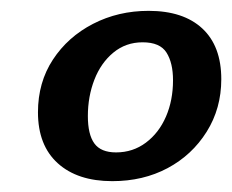

<svg xmlns="http://www.w3.org/2000/svg" viewBox="-20 -704 428 354"><path d="M187 -370Q123 -370 86.5 -403Q50 -436 50 -497Q50 -552 77.5 -594Q105 -636 151.5 -660Q198 -684 254 -684Q318 -684 353 -651.5Q388 -619 388 -558Q388 -504 361 -461Q334 -418 289 -394Q244 -370 187 -370ZM194 -423Q225 -423 249 -441Q273 -459 286 -489Q299 -519 299 -556Q299 -588 287 -607Q275 -626 243 -626Q212 -626 189 -607Q166 -588 154 -557Q142 -526 142 -490Q142 -456 154 -439.5Q166 -423 194 -423Z"/></svg>

Font: Sansita Swashed Light
Style: Regular
Weight: 400
Version: Version 1.003